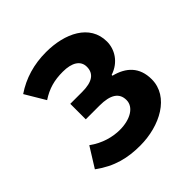

<svg xmlns="http://www.w3.org/2000/svg" viewBox="-158 -705 850 850"><g transform="rotate(-45 267.0 -280.0)"><path d="M250 14C374 14 494 -49 494 -158C494 -234 450 -275 382 -292V-297C443 -317 472 -368 472 -416C472 -524 365 -574 248 -574C172 -574 104 -554 45 -514L101 -420C145 -449 186 -460 239 -460C296 -460 330 -439 330 -400C330 -357 299 -336 237 -336H162V-239H248C316 -239 350 -217 350 -172C350 -127 300 -99 236 -99C192 -99 140 -112 92 -147L34 -54C106 -1 174 14 250 14Z"/></g></svg>

Font: Spoqa Han Sans Neo Bold
Style: Bold
Weight: 700
Designer: [Spoqa Han Sans Neo] Dong-huui Kim  Younghwa Kang  Yujin Lee  [Noto Sans] Ryoko NISHIZUKA  (kana & ideographs); Paul D. 
Foundry: Spoqa (http://www.spoqa-han-sans.com)
Version: Version 1.000